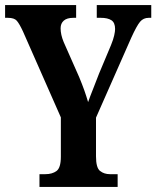

<svg xmlns="http://www.w3.org/2000/svg" viewBox="-20 -734 614 754"><path d="M135 0V-50H158Q185 -50 202 -62.5Q219 -75 219 -119V-273L70 -611Q56 -641 46 -652.5Q36 -664 11 -664H0V-714H279V-664H268Q243 -664 230.5 -653Q218 -642 218 -623Q218 -598 230 -569L291 -431Q303 -402 311 -379.5Q319 -357 326 -333Q334 -356 345.5 -384.5Q357 -413 369 -445L416 -557Q425 -579 428.5 -595Q432 -611 432 -620Q432 -645 417.5 -654.5Q403 -664 376 -664H360V-714H574V-664H564Q543 -664 530 -648.5Q517 -633 496 -587L357 -272V-120Q357 -75 373 -62.5Q389 -50 412 -50H442V0Z"/></svg>

Font: Noto Serif ExtraCondensed
Style: Bold
Weight: 700
Width: 2
Designer: Monotype Design Team
Foundry: Monotype Imaging Inc.
Version: Version 2.014; ttfautohint (v1.8.4.7-5d5b)